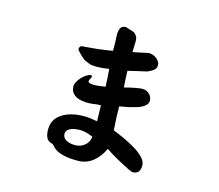

<svg xmlns="http://www.w3.org/2000/svg" viewBox="-110 -817 1219 1070"><g transform="rotate(15 500.0 -282.5)"><path d="M466.8 -38.1Q441.4 -48.8 424.3 -52.7Q407.2 -56.6 393.6 -56.6Q354.5 -56.6 333.5 -44.9Q312.5 -33.2 312.5 -14.6Q312.5 7.8 332.5 20Q352.5 32.2 384.8 32.2Q417 32.2 440.4 12.7Q463.9 -6.8 466.8 -38.1ZM777.3 44.9Q777.3 94.7 734.4 94.7Q727.5 94.7 705.1 83.5Q682.6 72.3 655.3 57.6Q627.9 43 603 27.8Q578.1 12.7 567.4 4.9Q545.9 52.7 508.8 82.5Q471.7 112.3 421.9 112.3Q372.1 112.3 343.8 105.5Q315.4 98.6 299.8 89.8Q284.2 81.1 276.9 71.8Q269.5 62.5 261.7 57.6L251 54.7Q231.4 46.9 224.6 28.8Q217.8 10.7 217.8 -13.7Q217.8 -72.3 266.6 -104.5Q315.4 -136.7 394.5 -136.7Q425.8 -136.7 469.7 -127.9Q469.7 -147.5 468.8 -171.9Q467.8 -196.3 467.8 -219.7Q457 -219.7 445.8 -218.8Q434.6 -217.8 422.9 -215.8L404.3 -213.9H380.9Q292 -219.7 292 -284.2Q292 -294.9 299.8 -309.1Q307.6 -323.2 319.3 -335.9Q331.1 -348.6 344.7 -357.4Q358.4 -366.2 370.1 -368.2Q376 -368.2 376 -362.3H377Q377.9 -362.3 377.9 -361.3Q377.9 -356.4 372.1 -347.2Q366.2 -337.9 366.2 -330.1Q371.1 -319.3 401.4 -319.3Q418 -319.3 433.6 -321.8Q449.2 -324.2 465.8 -326.2Q465.8 -341.8 463.9 -369.6Q461.9 -397.5 460 -427.7Q437.5 -423.8 419.4 -422.4Q401.4 -420.9 387.7 -420.9Q374 -420.9 361.8 -422.4Q349.6 -423.8 339.8 -428.7L321.3 -436.5Q310.5 -441.4 300.8 -450.7Q291 -460 283.2 -467.8Q273.4 -477.5 265.6 -488.3Q265.6 -498 270.5 -504.9Q275.4 -511.7 298.8 -511.7L366.2 -517.6Q388.7 -520.5 410.2 -523.4Q431.6 -526.4 454.1 -530.3V-554.7Q454.1 -571.3 453.6 -585.4Q453.1 -599.6 452.1 -613.3Q450.2 -637.7 457.5 -657.2Q464.8 -676.8 490.2 -676.8Q493.2 -676.8 501 -672.9Q510.7 -669.9 518.6 -668Q526.4 -666 533.7 -663.1Q541 -660.2 547.4 -654.3Q553.7 -648.4 559.6 -635.7Q562.5 -627.9 562.5 -611.3Q562.5 -594.7 561.5 -583Q560.5 -571.3 560.5 -551.8Q575.2 -554.7 590.3 -557.6Q605.5 -560.5 618.7 -563.5Q631.8 -566.4 640.6 -568.4Q649.4 -570.3 651.4 -570.3Q662.1 -570.3 673.8 -566.4Q685.5 -562.5 694.8 -555.2Q704.1 -547.9 710.4 -538.6Q716.8 -529.3 716.8 -517.6Q716.8 -500 705.1 -489.7Q693.4 -479.5 668.9 -468.8Q661.1 -466.8 647.9 -463.9Q634.8 -460.9 619.1 -457.5Q603.5 -454.1 588.4 -450.2Q573.2 -446.3 560.5 -443.4Q560.5 -424.8 562 -400.9Q563.5 -377 565.4 -348.6Q597.7 -357.4 626.5 -362.8Q655.3 -368.2 667 -368.2Q691.4 -368.2 708 -352.5Q724.6 -336.9 724.6 -313.5Q724.6 -285.2 673.8 -264.6L642.6 -255.9Q626 -251 607.4 -247.6Q588.9 -244.1 567.4 -240.2Q567.4 -179.7 573.2 -103.5Q612.3 -87.9 649.4 -70.3Q686.5 -52.7 714.8 -34.2Q743.2 -15.6 760.3 4.4Q777.3 24.4 777.3 44.9Z"/></g></svg>

Font: JasonHandwriting1
Style: Regular
Weight: 400
Version: Version 1.48.20